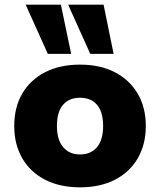

<svg xmlns="http://www.w3.org/2000/svg" viewBox="-20 -792 686 823"><path d="M323 11Q237 11 173.5 -21.5Q110 -54 75.5 -113.5Q41 -173 41 -252Q41 -332 75.5 -391Q110 -450 173.5 -482.5Q237 -515 323 -515Q409 -515 472 -482.5Q535 -450 570 -391Q605 -332 605 -252Q605 -173 570.5 -113.5Q536 -54 472.5 -21.5Q409 11 323 11ZM323 -130Q370 -130 396 -161.5Q422 -193 422 -252Q422 -312 396 -342.5Q370 -373 323 -373Q276 -373 250 -342.5Q224 -312 224 -252Q224 -193 250.5 -161.5Q277 -130 323 -130ZM367 -561 272 -772H424L467 -561ZM185 -561 90 -772H241L285 -561Z"/></svg>

Font: Nunito Sans 8pt Black
Style: Regular
Weight: 900
Version: Version 3.101;gftools[0.9.27]